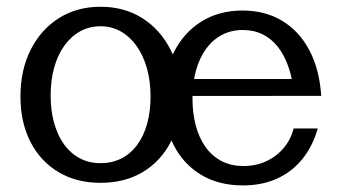

<svg xmlns="http://www.w3.org/2000/svg" viewBox="-20 -544 1030 580"><path d="M283.7 8.3Q210.9 8.3 156.5 -24.3Q102 -56.8 71.9 -115.6Q41.8 -174.4 41.8 -252.7Q41.8 -332.1 72.5 -393.3Q103.1 -454.5 157.8 -489.1Q212.4 -523.6 283.7 -523.6Q355.4 -523.6 410 -489.1Q464.6 -454.5 495.4 -393.3Q526.2 -332.1 526.2 -252.7Q526.2 -174.5 496.1 -115.8Q465.9 -57 411.4 -24.3Q356.9 8.3 283.7 8.3ZM283.7 -51.1Q318.4 -51.1 346.4 -65.2Q374.3 -79.3 394.1 -105.8Q413.9 -132.4 424.3 -169.6Q434.8 -206.9 434.8 -252.7Q434.8 -299.1 423.8 -337.8Q412.9 -376.4 392.8 -404.9Q372.6 -433.4 344.9 -449Q317.1 -464.7 283.7 -464.7Q250.1 -464.7 222.4 -449.5Q194.8 -434.4 174.6 -406.4Q154.5 -378.4 143.7 -340.2Q133 -302 133 -255.8Q133 -209.5 143.7 -171.7Q154.4 -133.9 174.2 -106.9Q194 -80 221.7 -65.5Q249.4 -51.1 283.7 -51.1ZM713.7 16.1Q640.4 16.1 586.7 -16.4Q533 -49 503.6 -107.7Q474.3 -166.4 474.3 -244.1Q474.3 -323.7 504.1 -384.1Q533.8 -444.5 587.4 -478.3Q641.1 -512.2 712.7 -512.2Q780.9 -512.2 832.4 -481.1Q883.8 -450.1 914.4 -392.5Q945 -335 950.4 -254.4H868.4Q864.9 -301.9 852.4 -338.9Q840 -375.9 820.2 -401.5Q800.3 -427 773.5 -440.2Q746.7 -453.4 713.7 -453.4Q678.6 -453.4 650.5 -438.6Q622.4 -423.8 602.6 -396.6Q582.8 -369.3 572.1 -331.2Q561.4 -293 561.4 -246.5Q561.4 -202.5 571.3 -165Q581.3 -127.6 600.7 -100.2Q620.2 -72.8 649 -57.6Q677.9 -42.5 715.8 -42.5Q753.6 -42.5 784.7 -57.1Q815.9 -71.7 837.3 -97.3Q858.7 -123 867.2 -156H939.9Q924.4 -101.5 893 -63.1Q861.6 -24.6 816.4 -4.2Q771.2 16.1 713.7 16.1ZM541.1 -254.1 529.7 -305.4H927.9L929.1 -254.4Z"/></svg>

Font: Russolo 10pt ExtraLight
Style: Regular
Weight: 200
Designer: Micah Stupak-Hahn
Version: Version 1.000